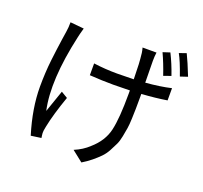

<svg xmlns="http://www.w3.org/2000/svg" viewBox="-147 -983 1294 1226"><g transform="rotate(20 500.0 -370.0)"><path d="M877 -643.6 827.1 -626Q800.8 -704.1 771.5 -766.6L819.3 -782.2Q851.6 -717.8 877 -643.6ZM154.3 -745.1 247.1 -736.3Q234.4 -691.4 230.5 -671.9Q159.2 -354.5 202.1 -160.2Q227.5 -236.3 253.9 -309.6L297.9 -283.2Q252 -153.3 234.4 -64.5Q227.5 -32.2 228.5 -19.5Q228.5 -15.6 230 -4.4Q231.4 6.8 232.4 12.7L163.1 22.5Q111.3 -146.5 111.3 -292Q111.3 -337.9 113.8 -384.3Q116.2 -430.7 121.6 -476.6Q127 -522.5 130.9 -551.8Q134.8 -581.1 141.1 -625Q147.5 -668.9 149.4 -679.7Q154.3 -708 154.3 -745.1ZM658.2 -541Q657.2 -558.6 656.7 -593.3Q656.2 -627.9 655.3 -641.6Q654.3 -655.3 652.8 -677.7Q651.4 -700.2 648.9 -716.8Q646.5 -733.4 641.6 -751H736.3Q732.4 -724.6 732.4 -693.4Q732.4 -685.5 734.4 -545.9Q831.1 -553.7 907.2 -571.3V-488.3Q828.1 -475.6 735.4 -469.7V-442.4Q735.4 -393.6 734.9 -368.2Q734.4 -342.8 732.9 -300.8Q731.4 -258.8 727.5 -234.9Q723.6 -210.9 716.8 -175.8Q710 -140.6 699.2 -118.2Q688.5 -95.7 672.9 -66.4Q657.2 -37.1 636.2 -15.6Q615.2 5.9 587.4 28.8Q559.6 51.8 525.4 72.3L451.2 13.7Q507.8 -9.8 547.9 -47.9Q621.1 -111.3 640.1 -193.8Q659.2 -276.4 659.2 -442.4V-465.8Q583 -463.9 545.9 -463.9Q471.7 -463.9 385.7 -469.7V-549.8Q464.8 -539.1 544.9 -539.1Q580.1 -539.1 658.2 -541ZM871.1 -796.9 918.9 -813.5Q943.4 -763.7 978.5 -674.8L928.7 -658.2Q895.5 -753.9 871.1 -796.9Z"/></g></svg>

Font: GenYoGothic TW TTF Regular
Style: Regular
Weight: 400
Version: Version 1.300